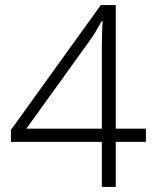

<svg xmlns="http://www.w3.org/2000/svg" viewBox="-20 -738 611 758"><path d="M556 -178H437V0H382V-178H23V-225L378 -718H437V-230H556ZM382 -495Q382 -524 382 -546Q382 -568 382.5 -586Q383 -604 383.5 -621Q384 -638 385 -655H382Q369 -632 357 -612Q345 -592 328 -569L84 -230H382Z"/></svg>

Font: Noto Sans Khmer Light
Style: Regular
Weight: 300
Version: Version 2.003